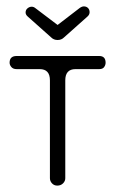

<svg xmlns="http://www.w3.org/2000/svg" viewBox="-20 -570 360 600"><path d="M159 10Q149 10 142.5 3Q136 -4 136 -13V-319Q136 -354 104 -354H32Q21 -354 15.5 -360.5Q10 -367 10 -374Q10 -395 32 -395H290Q310 -395 310 -374Q310 -367 305.5 -360.5Q301 -354 290 -354H216Q184 -354 184 -319V-13Q184 -4 177 3Q170 10 159 10ZM79 -549Q85 -549 90 -545L160 -492L229 -545Q236 -550 242 -550Q250 -550 255 -545Q260 -540 260 -532Q260 -524 253 -518L180 -453Q172 -445 160 -445Q148 -445 140 -453L67 -518Q60 -524 60 -531Q60 -539 66 -544Q72 -549 79 -549Z"/></svg>

Font: Dongle Light
Style: Regular
Weight: 300
Designer: Yanghee Ryu
Foundry: Yanghee Ryu
Version: Version 2.000